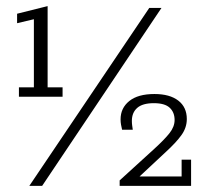

<svg xmlns="http://www.w3.org/2000/svg" viewBox="-20 -609 673 629"><path d="M42 -292V-323H91V-546L36 -533V-564L136 -589V-323H185V-292ZM76 0 469 -583H509L118 0ZM372 0V-18L485 -121Q519 -152 535.5 -173Q552 -194 552 -216Q552 -241 536 -256Q520 -271 484 -271Q447 -271 429.5 -255.5Q412 -240 412 -213Q412 -205 413 -198Q414 -191 415 -184H380Q378 -192 376.5 -200.5Q375 -209 375 -218Q375 -255 403.5 -278Q432 -301 486 -301Q536 -301 564 -279.5Q592 -258 592 -219Q592 -191 574.5 -166.5Q557 -142 522 -110L417 -12L404 -31H575V-86H606V0Z"/></svg>

Font: Rokkitt Light
Style: Regular
Weight: 300
Version: Version 3.103